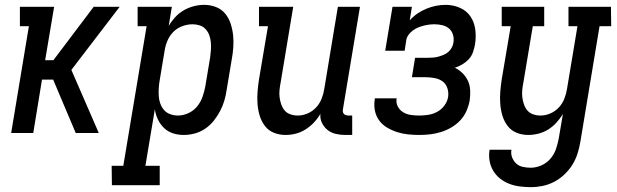

<svg xmlns="http://www.w3.org/2000/svg" viewBox="-20 -548 2540 791"><path d="M26 0 99 -440H62V-520H203L166 -300H200L366 -520H473L274 -260L387 0H292L199 -220H153L117 0Z M441 215 440 135H488L584 -440H547V-520H688L675 -441Q686 -460 701.5 -477Q717 -494 737 -505.5Q757 -517 778.5 -522.5Q800 -528 821 -528Q847 -528 870 -519Q893 -510 908 -491.5Q923 -473 930.5 -449.5Q938 -426 940.5 -401.5Q943 -377 941 -351Q939 -325 934 -299L914 -179Q911 -157 904.5 -134.5Q898 -112 887 -91Q876 -70 861 -51Q846 -32 825.5 -18Q805 -4 782 2Q759 8 737 8Q713 8 692 1Q671 -6 655.5 -21Q640 -36 630.5 -56Q621 -76 618 -98L579 135H638V215ZM713 -72Q735 -72 756.5 -82Q778 -92 792.5 -110Q807 -128 814.5 -149.5Q822 -171 826 -193L846 -313Q848 -328 849 -343.5Q850 -359 848.5 -374.5Q847 -390 842 -403.5Q837 -417 827 -428Q817 -439 802.5 -443.5Q788 -448 773 -448Q752 -448 730.5 -440Q709 -432 693.5 -416Q678 -400 669.5 -379.5Q661 -359 658 -338L638 -218Q635 -201 634 -184.5Q633 -168 634 -152Q635 -136 640.5 -121Q646 -106 656 -94.5Q666 -83 681.5 -77.5Q697 -72 713 -72Z M1157 8Q1131 8 1108.5 -1Q1086 -10 1071.5 -29Q1057 -48 1050 -71Q1043 -94 1041 -119Q1039 -144 1041 -169.5Q1043 -195 1047 -221L1084 -440H1047V-520H1188L1136 -207Q1133 -192 1131.5 -176.5Q1130 -161 1132 -146Q1134 -131 1139 -117Q1144 -103 1153 -92.5Q1162 -82 1176.5 -77Q1191 -72 1207 -72Q1227 -72 1247 -80.5Q1267 -89 1282 -105Q1297 -121 1305 -141.5Q1313 -162 1316 -182L1372 -520H1463L1393 -99Q1392 -93 1392.5 -88Q1393 -83 1396.5 -79Q1400 -75 1405.5 -73.5Q1411 -72 1416 -72H1431V8H1402Q1382 8 1363 3.5Q1344 -1 1329.5 -12.5Q1315 -24 1306.5 -41.5Q1298 -59 1300 -79Q1289 -60 1273.5 -43.5Q1258 -27 1239 -15Q1220 -3 1199 2.5Q1178 8 1157 8Z M1707 8Q1683 8 1660 5.5Q1637 3 1615.5 -4Q1594 -11 1574.5 -22.5Q1555 -34 1542 -52Q1529 -70 1524.5 -92.5Q1520 -115 1524 -139V-143H1614V-142Q1611 -124 1619 -109Q1627 -94 1641 -85.5Q1655 -77 1672.5 -74.5Q1690 -72 1708 -72Q1726 -72 1745 -75Q1764 -78 1781.5 -87.5Q1799 -97 1811 -113.5Q1823 -130 1826 -148Q1829 -167 1823 -185Q1817 -203 1803 -213Q1789 -223 1770 -226.5Q1751 -230 1732 -230H1677L1690 -310H1745Q1756 -310 1766.5 -311Q1777 -312 1787.5 -315Q1798 -318 1808.5 -322.5Q1819 -327 1827.5 -334.5Q1836 -342 1841.5 -352.5Q1847 -363 1848 -373Q1851 -390 1846 -405.5Q1841 -421 1830 -430.5Q1819 -440 1803 -444Q1787 -448 1770 -448Q1759 -448 1747.5 -446.5Q1736 -445 1724.5 -442Q1713 -439 1702 -434.5Q1691 -430 1681 -422.5Q1671 -415 1663.5 -405Q1656 -395 1654 -384L1647 -339H1567L1597 -520H1677L1668 -464Q1682 -480 1699.5 -492Q1717 -504 1736.5 -512Q1756 -520 1776 -524Q1796 -528 1816 -528Q1847 -528 1874.5 -516Q1902 -504 1918 -480.5Q1934 -457 1938 -426.5Q1942 -396 1937 -365Q1934 -349 1928.5 -333Q1923 -317 1911.5 -304.5Q1900 -292 1885 -283Q1870 -274 1854 -269Q1872 -260 1886 -246Q1900 -232 1908 -214.5Q1916 -197 1917 -176Q1918 -155 1915 -134Q1911 -112 1901.5 -90.5Q1892 -69 1876 -52Q1860 -35 1839.5 -23Q1819 -11 1796.5 -4Q1774 3 1751.5 5.5Q1729 8 1707 8Z M2167 223Q2144 223 2121 220Q2098 217 2077.5 209Q2057 201 2040 187.5Q2023 174 2012 155.5Q2001 137 1997 115Q1993 93 1997 69H2087Q2084 86 2090 101Q2096 116 2107 126Q2118 136 2134 139.5Q2150 143 2167 143Q2188 143 2210 133.5Q2232 124 2247.5 106Q2263 88 2270.5 66Q2278 44 2282 22L2299 -78Q2287 -59 2272 -42.5Q2257 -26 2238.5 -14.5Q2220 -3 2198.5 2.5Q2177 8 2157 8Q2131 8 2108.5 -1Q2086 -10 2071.5 -29Q2057 -48 2050 -71Q2043 -94 2041 -119Q2039 -144 2041 -169.5Q2043 -195 2047 -221L2084 -440H2047V-520H2222V-440H2175L2136 -207Q2133 -192 2131.5 -176.5Q2130 -161 2132 -146Q2134 -131 2139 -117Q2144 -103 2153 -92.5Q2162 -82 2176.5 -77Q2191 -72 2207 -72Q2227 -72 2247 -80.5Q2267 -89 2282 -105Q2297 -121 2305 -141.5Q2313 -162 2316 -182L2359 -440H2322V-520H2497L2498 -440H2450L2371 36Q2367 60 2359.5 84Q2352 108 2338.5 130Q2325 152 2305.5 170.5Q2286 189 2263 201Q2240 213 2215.5 218Q2191 223 2167 223Z"/></svg>

Font: Iosevka Curly Slab Medium
Style: Italic
Weight: 500
Italic angle: -9°
Monospace: yes
Designer: Belleve Invis
Foundry: Belleve Invis
Version: Version 22.1.2; ttfautohint (v1.8.4)